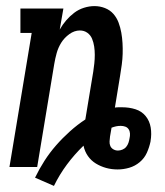

<svg xmlns="http://www.w3.org/2000/svg" viewBox="-20 -548 540 630"><path d="M157 62 95 35Q109 6 126 -20.5Q143 -47 164 -71Q185 -95 209.5 -117Q234 -139 260 -156L286 -313Q288 -326 289.5 -340Q291 -354 291 -368Q291 -382 289 -395.5Q287 -409 282 -421Q277 -433 266.5 -440.5Q256 -448 242 -448Q224 -448 207.5 -436Q191 -424 181 -408Q171 -392 166 -374Q161 -356 158 -338L102 0H11L84 -440H47V-520H188L176 -451Q185 -467 197 -481Q209 -495 223.5 -506Q238 -517 255.5 -522.5Q273 -528 290 -528Q308 -528 324.5 -521.5Q341 -515 352 -502.5Q363 -490 369 -474Q375 -458 378 -441Q381 -424 382 -406.5Q383 -389 382.5 -371.5Q382 -354 379.5 -335.5Q377 -317 374 -299L357 -195Q363 -196 369 -196Q375 -196 381 -196Q404 -196 424.5 -189.5Q445 -183 458 -167Q471 -151 474.5 -129.5Q478 -108 474 -85V-84Q470 -65 462 -47Q454 -29 438.5 -16Q423 -3 404 2.5Q385 8 366 8Q346 8 328 3Q310 -2 294.5 -11.5Q279 -21 268.5 -36Q258 -51 254 -70Q224 -41 199.5 -8Q175 25 157 62ZM367 -54Q374 -54 381.5 -57Q389 -60 394 -66Q399 -72 401.5 -79.5Q404 -87 405 -94Q407 -102 406.5 -110Q406 -118 402 -124Q398 -130 391 -132.5Q384 -135 376 -135Q368 -135 361 -133.5Q354 -132 346 -129L341 -100Q340 -92 339.5 -84Q339 -76 342 -69Q345 -62 352 -58Q359 -54 367 -54Z"/></svg>

Font: Iosevka Curly Slab Medium
Style: Italic
Weight: 500
Italic angle: -9°
Monospace: yes
Designer: Belleve Invis
Foundry: Belleve Invis
Version: Version 22.1.2; ttfautohint (v1.8.4)